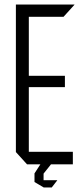

<svg xmlns="http://www.w3.org/2000/svg" viewBox="-20 -724 362 846"><path d="M99 0 50 -54V-55H301V0ZM50 -55V-704H107V-55ZM107 -340V-390H266V-340ZM107 -650V-704H308V-703L260 -650ZM132 41V40L158 0H204V1L172 41ZM171 101 132 78V41H172V101ZM172 102V70H232V71L208 102Z"/></svg>

Font: Foldit Thin Light
Style: Regular
Weight: 300
Version: Version 1.003